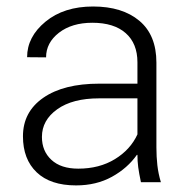

<svg xmlns="http://www.w3.org/2000/svg" viewBox="-20 -558 578 588"><path d="M411.6 0Q405.8 -27.3 403.3 -45.9Q400.9 -64.5 400.9 -83.5L399.4 -84Q370.6 -43 322.8 -16.6Q274.9 9.8 212.9 9.8Q134.3 9.8 92.3 -30.3Q50.3 -70.3 50.3 -140.6Q50.3 -215.3 112.5 -258.5Q174.8 -301.8 284.2 -301.8H400.9V-367.2Q400.9 -424.8 365 -456.5Q329.1 -488.3 262.7 -488.3Q200.2 -488.3 160.6 -457.8Q121.1 -427.2 121.1 -382.3L63 -382.8Q63 -445.3 119.4 -491.7Q175.8 -538.1 265.1 -538.1Q354.5 -538.1 406.7 -494.4Q459 -450.7 459 -366.2V-106.4Q459 -78.1 461.9 -52.2Q464.8 -26.4 472.7 0ZM219.7 -41.5Q284.2 -41.5 331.8 -70.6Q379.4 -99.6 400.9 -146.5V-256.8H283.2Q202.1 -256.8 155.3 -223.4Q108.4 -189.9 108.4 -138.7Q108.4 -95.2 137.5 -68.4Q166.5 -41.5 219.7 -41.5Z"/></svg>

Font: Roboto Web
Style: Light
Weight: 300
Designer: Google
Version: Version 1.200310; 2013